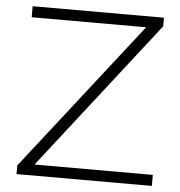

<svg xmlns="http://www.w3.org/2000/svg" viewBox="-51 -748 748 797"><g transform="rotate(5 323.0 -350.0)"><path d="M611 -46V0H47V-36L530 -654H53V-700H600V-664L118 -46Z"/></g></svg>

Font: Hilab Light
Style: Regular
Weight: 300
Designer: Cristianderson Lima
Foundry: Cristianderson
Version: Version 1.0